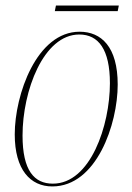

<svg xmlns="http://www.w3.org/2000/svg" viewBox="-20 -660 476 690"><path d="M177 -620H403L407 -640H181ZM168 10C327 10 403 -214 403 -356C403 -492 344 -546 266 -546C112 -546 33 -320 33 -177C33 -50 89 10 168 10ZM170 0C103 0 61 -47 61 -173C61 -333 136 -536 265 -536C334 -536 375 -482 375 -361C375 -209 305 0 170 0Z"/></svg>

Font: Noto Serif Display Condensed Thin
Style: Italic
Weight: 100
Width: 3
Italic angle: -12°
Designer: Monotype Design Team
Foundry: Monotype Imaging Inc.
Version: Version 2.009